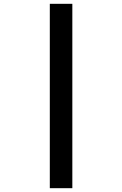

<svg xmlns="http://www.w3.org/2000/svg" viewBox="-20 -843 640 1006"><path d="M241 143V-823H359V143Z"/></svg>

Font: Iosevka Plex Etoile
Style: Bold
Weight: 700
Designer: Belleve Invis
Foundry: Belleve Invis
Version: Version 25.1.1; ttfautohint (v1.8.4)